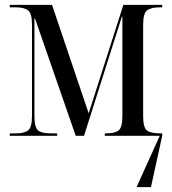

<svg xmlns="http://www.w3.org/2000/svg" viewBox="-20 -556 705 786"><path d="M20 0V-10H45Q80 -10 95.5 -22.5Q111 -35 111 -82V-455Q111 -501 95 -513.5Q79 -526 44 -526H20V-536H193L343 -92L485 -536H644V-526H636Q598 -526 582 -513.5Q566 -501 566 -454V-81Q566 -34 581.5 -22Q597 -10 636 -10H644V0L598 210H539L634 0H409V-10H415Q450 -10 465.5 -22Q481 -34 481 -81V-488H479L324 0H290L123 -481H121V-82Q121 -35 135.5 -22.5Q150 -10 187 -10H214V0Z"/></svg>

Font: Noto Serif Display Condensed
Style: Regular
Weight: 400
Width: 3
Designer: Monotype Design Team
Foundry: Monotype Imaging Inc.
Version: Version 2.009